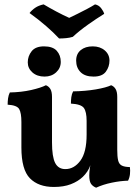

<svg xmlns="http://www.w3.org/2000/svg" viewBox="-20 -863 650 892"><path d="M230.2 5.6Q158.5 5.6 119 -34.7Q79.4 -75 79.4 -177.7V-296.3Q79.4 -338.6 69.1 -356.3Q58.9 -374.1 15.5 -376.7Q15.5 -391.9 17.5 -406.4Q19.5 -420.9 25.6 -433.5Q79.1 -434.5 124.4 -444.7Q169.8 -455 193.3 -467Q206.5 -461.9 214.1 -449.3Q221.6 -436.6 221.6 -412.6V-201.7Q221.6 -134.7 236.2 -106.1Q250.8 -77.4 283.7 -77.4Q324.3 -77.4 353.4 -116.5Q382.4 -155.6 382.4 -237.4V-301.3Q382.4 -343.6 369.7 -361.3Q356.9 -379.1 309.5 -381.7Q309.5 -396.9 311.3 -411.4Q313.1 -425.9 319.7 -438.5Q376.9 -439.5 425.2 -447.7Q473.4 -456 496.4 -467Q509.6 -461.9 517.1 -449.3Q524.7 -436.6 524.7 -412.6V-133.5L400.7 -97.6Q394.7 -79.9 385.4 -66.1Q376.1 -52.3 364.6 -41.3Q342.3 -20 309.1 -7.2Q275.9 5.6 230.2 5.6ZM426.5 9Q410.2 2.4 402.4 -9.7Q394.7 -21.8 394.7 -48.5Q394.7 -64.2 398 -85.5Q401.3 -106.8 407.3 -129.7L524.7 -167.3Q524.7 -136 528.7 -118.4Q532.7 -100.8 545.4 -94.1Q558.1 -87.3 583.5 -86.8Q585.6 -70.5 583.8 -54.1Q582.1 -37.7 574.9 -23.6Q539 -22.6 499.2 -14.3Q459.4 -6.1 426.5 9ZM414.7 -507.2Q374.8 -507.2 354.3 -527.9Q333.8 -548.6 333.8 -581.4Q333.8 -612.8 355.1 -630.2Q376.3 -647.6 410.7 -647.6Q444.6 -647.6 466.6 -628.9Q488.6 -610.2 488.6 -581.4Q488.6 -553.1 471.9 -530.2Q455.2 -507.2 414.7 -507.2ZM186.9 -507.2Q152.5 -507.2 130.7 -526.4Q109 -545.6 109 -573.4Q109 -602.1 127 -624.9Q144.9 -647.6 184.4 -647.6Q225.3 -647.6 243.8 -626.9Q262.3 -606.2 262.3 -575.4Q262.3 -546.6 240.8 -526.9Q219.3 -507.2 186.9 -507.2ZM254.6 -684.2Q228.5 -712.2 194 -742.1Q159.4 -772.1 117.3 -802.5Q128.6 -816.8 144.1 -827.2Q159.6 -837.6 182.6 -842.7Q208.6 -827.2 240.5 -810.1Q272.5 -793 301.5 -780Q317.1 -787.5 339.4 -798.4Q361.8 -809.3 384.1 -821.2Q406.5 -833.1 421.5 -842.6Q438.9 -839.1 449.7 -825.2Q460.5 -811.4 464.1 -798.7Q427.5 -776.1 387.9 -748Q348.3 -719.8 318.3 -691.9Q303.6 -687.3 287.3 -685.8Q271 -684.2 254.6 -684.2Z"/></svg>

Font: Vollkorn
Style: Regular
Weight: 400
Designer: Friedrich Althausen
Foundry: Friedrich Althausen
Version: Version 5.001